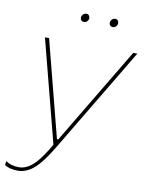

<svg xmlns="http://www.w3.org/2000/svg" viewBox="-104 -747 772 1009"><g transform="rotate(10 282.5 -242.5)"><path d="M-9 177 -6 156Q22 176 64 176Q105 176 143.5 139Q182 102 229 17L227 44L81 -520H103L236 -4H243L552 -520H574L240 38Q189 124 148 159.5Q107 195 61 195Q40 195 22 190.5Q4 186 -9 177ZM249 -654Q249 -664 256.5 -672Q264 -680 274 -680Q283 -680 288 -674Q293 -668 293 -660Q293 -650 285.5 -642.5Q278 -635 269 -635Q260 -635 254.5 -640.5Q249 -646 249 -654ZM403 -654Q403 -664 410.5 -672Q418 -680 428 -680Q437 -680 442 -674Q447 -668 447 -660Q447 -650 439.5 -642.5Q432 -635 423 -635Q414 -635 408.5 -640.5Q403 -646 403 -654Z"/></g></svg>

Font: Fixel Italic Variable 20240409 Display Thin
Style: Italic
Weight: 100
Italic angle: -10°
Designer: AlfaBravo + MacPaw
Foundry: Kyrylo Tkachov, Marchela Mozhyna, Serhii Makarenko, Maria Weinstein, Zakhar Kryvoshyya
Version: Version 1.211;Glyphs 3.2 (3225)